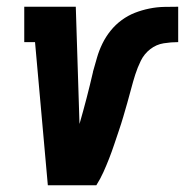

<svg xmlns="http://www.w3.org/2000/svg" viewBox="-20 -550 549 570"><path d="M122 0 84 -425H52V-530H205L216 -182Q227 -220 237 -258.5Q247 -297 256 -336V-337Q262 -358 268 -379Q274 -400 284 -420.5Q294 -441 308.5 -459Q323 -477 341.5 -490.5Q360 -504 380.5 -512Q401 -520 423 -524.5Q445 -529 466.5 -529.5Q488 -530 509 -530V-425Q488 -425 466 -421.5Q444 -418 426 -404Q408 -390 398 -369.5Q388 -349 381.5 -328.5Q375 -308 369.5 -287Q364 -266 358 -245Q352 -224 346 -203.5Q340 -183 333 -162.5Q326 -142 319 -121Q312 -100 304 -79.5Q296 -59 287 -39Q278 -19 266 0Z"/></svg>

Font: Iosevka Slab Extrabold
Style: Italic
Weight: 800
Italic angle: -9°
Monospace: yes
Designer: Belleve Invis
Foundry: Belleve Invis
Version: Version 11.1.0; ttfautohint (v1.8.3)